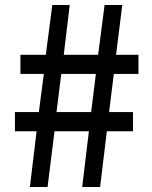

<svg xmlns="http://www.w3.org/2000/svg" viewBox="-20 -751 610 771"><path d="M100 0H171L199 -224H337L310 0H382L409 -224H514V-301H418L437 -454H536V-531H446L471 -731H400L374 -531H236L260 -731H190L164 -531H62V-454H156L136 -301H40V-224H127ZM207 -301 226 -454H365L346 -301Z"/></svg>

Font: Source Han Sans JP Medium
Style: Regular
Weight: 500
Designer: Ryoko NISHIZUKA 西塚涼子 (kana, bopomofo & ideographs); Paul D. Hunt (Latin, Greek & Cyrillic); Sandoll Communications 산돌커뮤니
Foundry: Adobe
Version: Version 2.002;hotconv 1.0.116;makeotfexe 2.5.65601